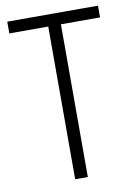

<svg xmlns="http://www.w3.org/2000/svg" viewBox="-82 -767 574 821"><g transform="rotate(-10 205.0 -357.0)"><path d="M232 0H177V-663H8V-714H402V-663H232Z"/></g></svg>

Font: Noto Sans Devanagari UI Condensed Light
Style: Regular
Weight: 300
Width: 3
Designer: Jelle Bosma - Monotype Design Team
Foundry: Monotype Imaging Inc.
Version: Version 2.004; ttfautohint (v1.8.4.7-5d5b)